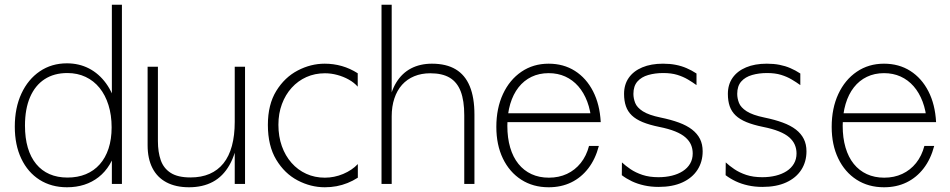

<svg xmlns="http://www.w3.org/2000/svg" viewBox="-20 -777 4014 811"><path d="M263 14Q197 14 147.2 -17.5Q97.5 -49 70 -106.8Q42.5 -164.5 42.5 -242Q42.5 -321.5 70.5 -381.8Q98.5 -442 148.2 -475.8Q198 -509.5 262.5 -509.5Q314 -509.5 356 -487.8Q398 -466 428 -424.8Q458 -383.5 472.5 -325L452.5 -313V-757H495V0H452.5V-167.5L473 -155Q451.5 -72 396.8 -29Q342 14 263 14ZM265 -27Q308 -27 342.5 -41.2Q377 -55.5 401.2 -82.8Q425.5 -110 438.5 -149.5Q451.5 -189 451.5 -239Q451.5 -291 438.2 -333.2Q425 -375.5 400.5 -405.8Q376 -436 341.5 -452.2Q307 -468.5 264.5 -468.5Q208.5 -468.5 168.5 -442.5Q128.5 -416.5 107 -366.8Q85.5 -317 85.5 -246.5Q85.5 -194 97.5 -153.2Q109.5 -112.5 132.8 -84.2Q156 -56 189.2 -41.5Q222.5 -27 265 -27Z M778.5 14Q722.5 14 683.2 -6.8Q644 -27.5 623.8 -67.2Q603.5 -107 603.5 -163.5V-495H647V-181Q647 -135 659 -100.5Q671 -66 701 -46.8Q731 -27.5 784.5 -27.5Q830.5 -27.5 865.2 -42.5Q900 -57.5 923.8 -87Q947.5 -116.5 959.5 -160.5Q971.5 -204.5 971.5 -262V-495H1015V0H971.5V-176.5L987 -202Q976.5 -127.5 949.2 -79.8Q922 -32 879.2 -9Q836.5 14 778.5 14Z M1352 14Q1292.5 14 1237.2 -15Q1182 -44 1146.8 -102.5Q1111.5 -161 1111.5 -249.5Q1111.5 -335.5 1147 -393Q1182.5 -450.5 1237.5 -479.2Q1292.5 -508 1351.5 -508Q1389 -508 1424 -498Q1459 -488 1491 -467.5V-411Q1475.5 -428.5 1453 -441Q1430.5 -453.5 1404.5 -460.5Q1378.5 -467.5 1352.5 -467.5Q1310 -467.5 1274.2 -451.5Q1238.5 -435.5 1212 -406.2Q1185.5 -377 1170.8 -337.2Q1156 -297.5 1156 -250Q1156 -200.5 1170.5 -159.8Q1185 -119 1211.5 -89Q1238 -59 1273.8 -42.8Q1309.5 -26.5 1352 -26.5Q1392 -26.5 1429.5 -42.2Q1467 -58 1491.5 -84V-26.5Q1470.5 -13 1448 -4Q1425.5 5 1401.8 9.5Q1378 14 1352 14Z M1591.5 0V-757H1634.5V-335L1621.5 -330Q1629.5 -389 1653.8 -428.5Q1678 -468 1716.2 -488Q1754.5 -508 1804.5 -508Q1865 -508 1904.8 -484.2Q1944.5 -460.5 1964.2 -412.8Q1984 -365 1984 -293V0H1941V-290Q1941 -352 1926 -391Q1911 -430 1879.5 -448.8Q1848 -467.5 1797.5 -467.5Q1760 -467.5 1729.8 -455Q1699.5 -442.5 1678.2 -418.8Q1657 -395 1645.8 -361.2Q1634.5 -327.5 1634.5 -285.5V0Z M2297.5 14Q2231.5 14 2181.8 -18Q2132 -50 2104.2 -107.5Q2076.5 -165 2076.5 -241Q2076.5 -319.5 2104.5 -379.8Q2132.5 -440 2182.5 -474Q2232.5 -508 2297.5 -508Q2360.5 -508 2408.5 -477.5Q2456.5 -447 2485 -391.5Q2513.5 -336 2517.5 -261H2478.5Q2475 -309.5 2460.5 -347.8Q2446 -386 2422.5 -412.8Q2399 -439.5 2367.5 -453.8Q2336 -468 2297.5 -468Q2257.5 -468 2225.2 -452.5Q2193 -437 2170.2 -408Q2147.5 -379 2135.2 -337.8Q2123 -296.5 2123 -245.5Q2123 -194.5 2135 -153.8Q2147 -113 2169.8 -84.8Q2192.5 -56.5 2225 -41.5Q2257.5 -26.5 2298.5 -26.5Q2340.5 -26.5 2374.8 -42.5Q2409 -58.5 2433 -88.5Q2457 -118.5 2468 -160.5H2509.5Q2495 -105 2465 -66Q2435 -27 2392.8 -6.5Q2350.5 14 2297.5 14ZM2097.5 -261V-298.5H2502L2503.5 -261Z M2762 12.5Q2729.5 12.5 2701.2 6.2Q2673 0 2649.2 -11.2Q2625.5 -22.5 2606.5 -37L2607 -91Q2622 -77 2643.2 -62.5Q2664.5 -48 2693.8 -38.2Q2723 -28.5 2761.5 -28.5Q2792 -28.5 2818.2 -35Q2844.5 -41.5 2864.2 -54.2Q2884 -67 2895 -85.8Q2906 -104.5 2906 -129Q2906 -148.5 2898.8 -165.5Q2891.5 -182.5 2875.2 -196.8Q2859 -211 2831.8 -222Q2804.5 -233 2764.5 -241Q2723 -249.5 2694.5 -261.2Q2666 -273 2648.8 -289.5Q2631.5 -306 2623.8 -328.5Q2616 -351 2616 -380.5Q2616 -420 2636 -448.5Q2656 -477 2693 -492.5Q2730 -508 2780.5 -508Q2810 -508 2834.2 -503.2Q2858.5 -498.5 2880 -489.2Q2901.5 -480 2922 -466.5V-417.5Q2905.5 -429.5 2885.8 -441.2Q2866 -453 2840.8 -460.8Q2815.5 -468.5 2781.5 -468.5Q2747 -468.5 2718.2 -460.2Q2689.5 -452 2672.5 -432.8Q2655.5 -413.5 2655.5 -380.5Q2655.5 -361.5 2663 -342.2Q2670.5 -323 2695.2 -307Q2720 -291 2770.5 -280.5Q2814.5 -271.5 2847.8 -259.2Q2881 -247 2903.2 -229.8Q2925.5 -212.5 2936.8 -190Q2948 -167.5 2948 -138Q2948 -93.5 2926 -59.5Q2904 -25.5 2862.5 -6.5Q2821 12.5 2762 12.5Z M3200.5 12.5Q3168 12.5 3139.8 6.2Q3111.5 0 3087.8 -11.2Q3064 -22.5 3045 -37L3045.5 -91Q3060.5 -77 3081.8 -62.5Q3103 -48 3132.2 -38.2Q3161.5 -28.5 3200 -28.5Q3230.5 -28.5 3256.8 -35Q3283 -41.5 3302.8 -54.2Q3322.5 -67 3333.5 -85.8Q3344.5 -104.5 3344.5 -129Q3344.5 -148.5 3337.2 -165.5Q3330 -182.5 3313.8 -196.8Q3297.5 -211 3270.2 -222Q3243 -233 3203 -241Q3161.5 -249.5 3133 -261.2Q3104.5 -273 3087.2 -289.5Q3070 -306 3062.2 -328.5Q3054.5 -351 3054.5 -380.5Q3054.5 -420 3074.5 -448.5Q3094.5 -477 3131.5 -492.5Q3168.5 -508 3219 -508Q3248.5 -508 3272.8 -503.2Q3297 -498.5 3318.5 -489.2Q3340 -480 3360.5 -466.5V-417.5Q3344 -429.5 3324.2 -441.2Q3304.5 -453 3279.2 -460.8Q3254 -468.5 3220 -468.5Q3185.5 -468.5 3156.8 -460.2Q3128 -452 3111 -432.8Q3094 -413.5 3094 -380.5Q3094 -361.5 3101.5 -342.2Q3109 -323 3133.8 -307Q3158.5 -291 3209 -280.5Q3253 -271.5 3286.2 -259.2Q3319.5 -247 3341.8 -229.8Q3364 -212.5 3375.2 -190Q3386.5 -167.5 3386.5 -138Q3386.5 -93.5 3364.5 -59.5Q3342.5 -25.5 3301 -6.5Q3259.5 12.5 3200.5 12.5Z M3714 14Q3648 14 3598.2 -18Q3548.5 -50 3520.8 -107.5Q3493 -165 3493 -241Q3493 -319.5 3521 -379.8Q3549 -440 3599 -474Q3649 -508 3714 -508Q3777 -508 3825 -477.5Q3873 -447 3901.5 -391.5Q3930 -336 3934 -261H3895Q3891.5 -309.5 3877 -347.8Q3862.5 -386 3839 -412.8Q3815.5 -439.5 3784 -453.8Q3752.5 -468 3714 -468Q3674 -468 3641.8 -452.5Q3609.5 -437 3586.8 -408Q3564 -379 3551.8 -337.8Q3539.5 -296.5 3539.5 -245.5Q3539.5 -194.5 3551.5 -153.8Q3563.5 -113 3586.2 -84.8Q3609 -56.5 3641.5 -41.5Q3674 -26.5 3715 -26.5Q3757 -26.5 3791.2 -42.5Q3825.5 -58.5 3849.5 -88.5Q3873.5 -118.5 3884.5 -160.5H3926Q3911.5 -105 3881.5 -66Q3851.5 -27 3809.2 -6.5Q3767 14 3714 14ZM3514 -261V-298.5H3918.5L3920 -261Z"/></svg>

Font: Russolo 10pt ExtraLight
Style: Regular
Weight: 200
Designer: Micah Stupak-Hahn
Version: Version 1.000